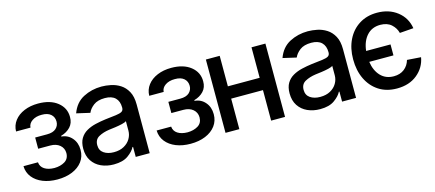

<svg xmlns="http://www.w3.org/2000/svg" viewBox="-46 -961 3131 1381"><g transform="rotate(-15 1520.0 -271.0)"><path d="M39.6 -144.5H147.5Q150.4 -110.8 178.5 -92.8Q206.5 -74.7 252 -74.2Q297.4 -74.7 329.6 -94.2Q361.8 -113.8 362.3 -156.2Q361.8 -192.9 335 -215.6Q308.1 -238.3 263.2 -238.3H174.3V-321.8H263.2Q307.6 -321.8 330.1 -342.3Q352.5 -362.8 352.5 -393.6Q352.5 -427.2 328.9 -447.8Q305.2 -468.3 261.7 -467.8Q218.8 -468.3 190.2 -449Q161.6 -429.7 160.2 -399.4H52.7Q53.7 -444.8 80.3 -479.5Q106.9 -514.2 152.8 -533.4Q198.7 -552.7 256.8 -552.7Q347.7 -552.7 401.4 -509.8Q455.1 -466.8 454.6 -399.9Q455.1 -355 428.2 -326.2Q401.4 -297.4 357.9 -285.2V-279.8Q405.3 -276.4 436 -240.7Q466.8 -205.1 466.8 -151.9Q466.8 -102.1 439.2 -65.4Q411.6 -28.8 363.3 -8.8Q314.9 11.2 252.4 11.2Q191.9 11.2 144.3 -7.8Q96.7 -26.9 68.8 -62Q41 -97.2 39.6 -144.5Z M671.9 11.7Q620.1 11.7 578.1 -7.3Q536.1 -26.4 511.7 -63.5Q487.3 -100.6 487.3 -154.3Q487.3 -200.7 505.1 -230.5Q522.9 -260.3 553.2 -277.6Q583.5 -294.9 620.8 -303.7Q658.2 -312.5 696.8 -317.4Q745.6 -322.8 776.1 -326.7Q806.6 -330.6 820.6 -338.9Q834.5 -347.2 834.5 -366.7V-369.1Q834.5 -415.5 808.3 -440.9Q782.2 -466.3 731 -466.3Q677.2 -466.3 646.5 -442.9Q615.7 -419.4 604 -390.6L503.9 -413.6Q530.8 -487.8 593 -520.3Q655.3 -552.7 729 -552.7Q761.7 -552.7 798.6 -545.2Q835.4 -537.6 867.7 -517.1Q899.9 -496.6 920.4 -459.2Q940.9 -421.9 940.9 -362.3V0H836.9V-74.7H833Q817.9 -44.4 778.8 -16.4Q739.7 11.7 671.9 11.7ZM694.8 -73.2Q739.3 -73.2 770.5 -90.6Q801.8 -107.9 818.4 -136.2Q835 -164.6 835 -196.3V-267.1Q827.1 -259.8 802.2 -253.9Q777.3 -248 749 -244.1Q720.7 -240.2 703.6 -238.3Q657.7 -231.9 624.5 -213.6Q591.3 -195.3 591.3 -152.8Q591.3 -113.3 620.6 -93.3Q649.9 -73.2 694.8 -73.2Z M1031.2 -144.5H1139.2Q1142.1 -110.8 1170.2 -92.8Q1198.2 -74.7 1243.7 -74.2Q1289.1 -74.7 1321.3 -94.2Q1353.5 -113.8 1354 -156.2Q1353.5 -192.9 1326.7 -215.6Q1299.8 -238.3 1254.9 -238.3H1166V-321.8H1254.9Q1299.3 -321.8 1321.8 -342.3Q1344.2 -362.8 1344.2 -393.6Q1344.2 -427.2 1320.6 -447.8Q1296.9 -468.3 1253.4 -467.8Q1210.4 -468.3 1181.9 -449Q1153.3 -429.7 1151.9 -399.4H1044.4Q1045.4 -444.8 1072 -479.5Q1098.6 -514.2 1144.5 -533.4Q1190.4 -552.7 1248.5 -552.7Q1339.4 -552.7 1393.1 -509.8Q1446.8 -466.8 1446.3 -399.9Q1446.8 -355 1419.9 -326.2Q1393.1 -297.4 1349.6 -285.2V-279.8Q1397 -276.4 1427.7 -240.7Q1458.5 -205.1 1458.5 -151.9Q1458.5 -102.1 1430.9 -65.4Q1403.3 -28.8 1355 -8.8Q1306.6 11.2 1244.1 11.2Q1183.6 11.2 1136 -7.8Q1088.4 -26.9 1060.5 -62Q1032.7 -97.2 1031.2 -144.5Z M1608.4 -545.9V-318.8H1845.2V-545.9H1948.7V0H1845.2V-227.1H1608.4V0H1505.4V-545.9Z M2208.5 11.7Q2156.7 11.7 2114.7 -7.3Q2072.8 -26.4 2048.3 -63.5Q2023.9 -100.6 2023.9 -154.3Q2023.9 -200.7 2041.7 -230.5Q2059.6 -260.3 2089.8 -277.6Q2120.1 -294.9 2157.5 -303.7Q2194.8 -312.5 2233.4 -317.4Q2282.2 -322.8 2312.7 -326.7Q2343.3 -330.6 2357.2 -338.9Q2371.1 -347.2 2371.1 -366.7V-369.1Q2371.1 -415.5 2345 -440.9Q2318.8 -466.3 2267.6 -466.3Q2213.9 -466.3 2183.1 -442.9Q2152.3 -419.4 2140.6 -390.6L2040.5 -413.6Q2067.4 -487.8 2129.6 -520.3Q2191.9 -552.7 2265.6 -552.7Q2298.3 -552.7 2335.2 -545.2Q2372.1 -537.6 2404.3 -517.1Q2436.5 -496.6 2457 -459.2Q2477.5 -421.9 2477.5 -362.3V0H2373.5V-74.7H2369.6Q2354.5 -44.4 2315.4 -16.4Q2276.4 11.7 2208.5 11.7ZM2231.4 -73.2Q2275.9 -73.2 2307.1 -90.6Q2338.4 -107.9 2355 -136.2Q2371.6 -164.6 2371.6 -196.3V-267.1Q2363.8 -259.8 2338.9 -253.9Q2314 -248 2285.6 -244.1Q2257.3 -240.2 2240.2 -238.3Q2194.3 -231.9 2161.1 -213.6Q2127.9 -195.3 2127.9 -152.8Q2127.9 -113.3 2157.2 -93.3Q2186.5 -73.2 2231.4 -73.2Z M2816.4 -307.1V-225.6H2636.2Q2646 -158.7 2683.6 -119.1Q2721.2 -79.6 2781.2 -79.6Q2828.1 -79.6 2859.4 -104Q2890.6 -128.4 2901.9 -168.9L3004.9 -161.6Q2991.7 -86.4 2932.1 -37.6Q2872.6 11.2 2781.2 11.2Q2703.1 11.2 2646.7 -25.1Q2590.3 -61.5 2559.6 -125.2Q2528.8 -189 2528.8 -272.5Q2528.8 -354.5 2559.8 -417.7Q2590.8 -481 2647.5 -516.8Q2704.1 -552.7 2780.3 -552.7Q2869.6 -552.7 2931.2 -504.6Q2992.7 -456.5 3005.4 -377.4L2902.8 -369.6Q2893.1 -407.7 2863 -434.8Q2833 -461.9 2781.2 -462.4Q2718.8 -462.4 2680.7 -420.4Q2642.6 -378.4 2634.8 -307.1Z"/></g></svg>

Font: Inter Tight Medium
Style: Regular
Weight: 500
Designer: Rasmus Andersson
Foundry: rsms
Version: Version 3.004; ttfautohint (v1.8.4.7-5d5b)